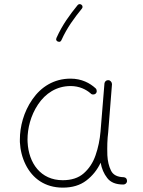

<svg xmlns="http://www.w3.org/2000/svg" viewBox="-20 -879 679 910"><path d="M277.3 -24.9C172.4 -24.9 115.7 -106.4 110.8 -205.1C110.4 -209.5 110.4 -213.4 110.4 -217.3C110.4 -270 125 -331.1 160.2 -383.8C195.3 -436.5 248 -471.2 314.9 -471.2C356.4 -471.2 388.2 -454.6 408.2 -437.5C414.1 -430.2 420.9 -431.2 422.4 -431.2C426.8 -431.2 430.2 -432.6 433.1 -435.1C440.4 -440.9 439.9 -453.6 433.6 -460C406.2 -485.4 366.7 -506.3 314.5 -506.3C235.8 -506.3 174.3 -467.3 133.3 -407.7C91.8 -348.1 74.2 -278.3 74.2 -217.3V-205.6C76.2 -167 85.4 -131.3 101.6 -98.6C134.3 -32.7 193.8 10.3 277.8 10.3C322.8 10.3 359.9 -1 389.2 -23.4C418 -45.4 440.9 -73.7 457 -107.9C461.9 -80.1 472.2 -55.7 488.3 -35.2C503.9 -14.6 529.3 -4.4 564.5 -4.4C574.2 -4.4 582 -11.7 582 -21V-22C581.5 -32.2 576.7 -37.6 566.9 -39.1C536.1 -39.6 515.6 -50.3 505.9 -70.8C496.1 -90.8 490.2 -115.2 488.8 -143.1C488.3 -153.3 488.3 -163.1 488.3 -173.3C488.3 -191.4 488.8 -209 490.2 -227.1C491.2 -234.9 492.2 -242.7 492.7 -251L510.7 -479V-480.5C510.7 -488.8 503.4 -498.5 494.1 -499H491.7C483.9 -499 476.6 -493.2 475.1 -483.9L456.5 -255.9C453.1 -216.3 445.3 -178.7 433.1 -143.6C420.9 -107.9 401.9 -79.6 377 -57.6C352.1 -35.6 318.8 -24.9 277.3 -24.9ZM366.2 -856.4C363.8 -858.4 361.3 -859.4 358.4 -859.4C357.9 -859.4 352.1 -859.9 347.7 -854.5C311 -809.1 276.4 -763.2 247.6 -699.2C246.6 -696.8 246.1 -694.8 246.1 -692.9C246.1 -688.5 248.5 -684.6 253.9 -682.1C256.3 -681.2 258.3 -680.7 260.3 -680.7C264.6 -680.7 268.6 -683.1 271 -688.5C298.8 -749.5 331.5 -793 368.2 -838.4C370.1 -840.8 371.1 -843.3 371.1 -845.7C371.1 -847.2 371.6 -852.1 366.2 -856.4Z"/></svg>

Font: Mikhak ExtraLight
Style: Regular
Weight: 200
Designer: Amin Abedi
Version: Version 3.2